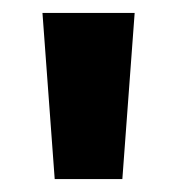

<svg xmlns="http://www.w3.org/2000/svg" viewBox="-20 -734 275 298"><path d="M189 -713.9 169.9 -456.1H64.9L45.9 -713.9Z"/></svg>

Font: Open Sans Condensed
Style: Regular
Weight: 400
Width: 3
Designer: Monotype Design Team
Foundry: Monotype Imaging Inc.
Version: Version 3.000